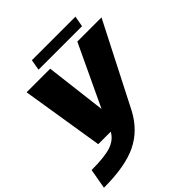

<svg xmlns="http://www.w3.org/2000/svg" viewBox="-268 -890 1298 1298"><g transform="rotate(-45 381.0 -241.0)"><path d="M161.5 0 67 -590.5H292.5L345.5 -152.5L552 -590.5H783L481 0Q416 123 301 179.2Q186 235.5 -19.5 235.5L6 92Q131.5 92 192.5 71.5Q253.5 50.5 281 0ZM232 -641.5 245.5 -718.5H662L648 -641.5Z"/></g></svg>

Font: Anybody ExtraExpanded ExtraBold
Style: Italic
Weight: 800
Width: 8
Italic angle: -10°
Designer: Tyler Finck
Foundry: Etcetera Type Company
Version: Version 1.010; ttfautohint (v1.8.3) -l 8 -r 50 -G 200 -x 14 